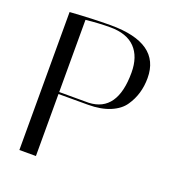

<svg xmlns="http://www.w3.org/2000/svg" viewBox="-128 -802 828 905"><g transform="rotate(20 286.0 -350.0)"><path d="M70 -692Q186 -700 274 -700Q522 -700 522 -525Q522 -444 480 -383Q458 -350 412 -330.5Q366 -311 301 -311H153V0H70ZM275 -690Q217 -690 153 -683V-321H301Q442 -327 442 -523Q442 -603 400 -646.5Q358 -690 275 -690Z"/></g></svg>

Font: Italiana
Style: Regular
Weight: 400
Designer: Santiago Orozco
Foundry: Santiago Orozco
Version: Version 001.001